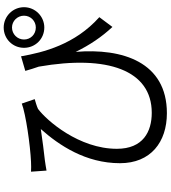

<svg xmlns="http://www.w3.org/2000/svg" viewBox="38 -896 924 1040"><g transform="rotate(-90 500.0 -376.0)"><path d="M761 -708C761 -647 809 -598 871 -598C931 -598 981 -647 981 -708C981 -769 931 -818 871 -818C809 -818 761 -769 761 -708ZM806 -708C806 -744 835 -773 871 -773C906 -773 935 -744 935 -708C935 -672 906 -644 871 -644C834 -644 806 -672 806 -708ZM715 -724 636 -701C643 -676 651 -651 659 -628C724 -256 640 -16 409 -16C307 -16 214 -63 214 -205C214 -410 367 -585 430 -632C444 -639 470 -646 483 -650L459 -720C401 -698 232 -674 144 -670C125 -669 105 -669 90 -670L96 -586C116 -590 133 -592 152 -595C188 -599 271 -609 321 -617C233 -518 136 -374 136 -188C136 -22 250 66 407 66C684 66 760 -175 739 -428C776 -352 820 -287 874 -229L927 -300C779 -432 736 -603 715 -724Z"/></g></svg>

Font: DAIFUKU Sans JP
Style: Regular
Weight: 400
Designer: Original font ‘Source Han Sans JP’ : Ryoko NISHIZUKA  (kana, bopomofo & ideographs); Paul D. Hunt (Latin, Greek & Cyrill
Foundry: Daifuku
Version: Version 1.001